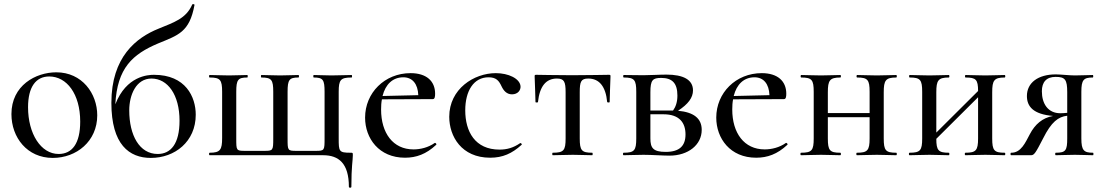

<svg xmlns="http://www.w3.org/2000/svg" viewBox="-20 -747 5311 924"><path d="M234 13C348 13 448 -67 448 -192C448 -297 375 -399 251 -399C152 -399 35 -336 35 -198C35 -85 111 13 234 13ZM262 -6C177 -6 115 -103 115 -231C115 -329 153 -379 217 -379C301 -379 366 -295 366 -162C366 -56 327 -6 262 -6Z M721 -387C693 -387 588 -382 535 -245C544 -420 618 -486 741 -538C838 -578 892 -592 916 -723C917 -727 907 -729 905 -725C875 -657 818 -640 743 -609C636 -566 516 -473 516 -252C516 -51 602 13 706 13C821 13 922 -65 922 -195C922 -280 874 -387 721 -387ZM739 -6C651 -6 602 -96 602 -216C602 -290 635 -369 709 -369C787 -369 844 -291 844 -166C844 -55 802 -6 739 -6Z M1535 0H989C985 0 985 -12 989 -12C1040 -12 1049 -26 1049 -83V-305C1049 -363 1040 -374 989 -374C985 -374 985 -386 989 -386C1015 -386 1048 -384 1082 -384C1113 -384 1146 -386 1170 -386C1173 -386 1173 -374 1170 -374C1125 -374 1117 -363 1117 -305V-81C1117 -23 1117 -21 1159 -21H1252C1294 -21 1295 -23 1295 -81V-305C1295 -363 1287 -374 1238 -374C1235 -374 1235 -386 1238 -386C1264 -386 1296 -384 1328 -384C1360 -384 1392 -386 1416 -386C1420 -386 1420 -374 1416 -374C1372 -374 1364 -363 1364 -305V-81C1364 -23 1364 -21 1406 -21H1499C1542 -21 1542 -23 1542 -83V-305C1542 -363 1535 -374 1490 -374C1487 -374 1487 -386 1490 -386C1514 -386 1545 -384 1575 -384C1610 -384 1644 -386 1672 -386C1675 -386 1675 -374 1672 -374C1619 -374 1610 -363 1610 -305V-81C1610 -18 1611 -12 1667 -12C1678 -12 1678 -12 1678 0C1678 26 1671 52 1671 152C1671 158 1659 158 1659 152C1659 39 1610 0 1535 0Z M2072 -59C2041 -37 2003 -28 1970 -28C1871 -28 1814 -107 1814 -220C1814 -238 1815 -254 1818 -269L2063 -270C2072 -270 2074 -281 2074 -296C2074 -357 2032 -395 1956 -395C1831 -395 1737 -300 1737 -181C1737 -81 1804 12 1929 12C1983 12 2031 -5 2079 -50C2083 -53 2076 -61 2072 -59ZM1921 -375C1965 -375 1991 -343 1993 -289L1821 -285C1835 -341 1870 -375 1921 -375Z M2339 12C2399 12 2444 -8 2490 -50C2494 -53 2487 -60 2483 -58C2451 -36 2420 -27 2384 -27C2266 -27 2219 -114 2219 -216C2219 -310 2260 -375 2331 -375C2368 -375 2381 -359 2394 -331C2404 -310 2419 -293 2444 -293C2472 -293 2487 -313 2485 -333C2481 -369 2427 -395 2366 -395C2261 -395 2142 -319 2142 -185C2142 -91 2201 12 2339 12Z M2640 0C2668 0 2702 -2 2737 -2C2770 -2 2804 0 2830 0C2833 0 2833 -12 2830 -12C2779 -12 2770 -23 2770 -81V-303C2770 -354 2776 -369 2811 -369C2864 -369 2895 -331 2902 -256C2903 -253 2914 -253 2914 -256C2914 -282 2917 -338 2918 -378C2918 -386 2918 -387 2910 -387C2884 -387 2824 -385 2733 -385C2643 -385 2586 -387 2561 -387C2553 -387 2553 -386 2553 -378C2554 -338 2557 -282 2557 -256C2557 -253 2569 -253 2569 -256C2577 -331 2607 -369 2660 -369C2695 -369 2702 -354 2702 -303V-81C2702 -23 2693 -12 2640 -12C2637 -12 2637 0 2640 0Z M3243 -214C3292 -246 3315 -277 3315 -312C3315 -363 3269 -388 3187 -388C3151 -388 3111 -385 3077 -385C3042 -385 3008 -386 2982 -386C2978 -386 2978 -374 2982 -374C3033 -374 3042 -363 3042 -305V-81C3042 -23 3033 -12 2981 -12C2977 -12 2977 0 2981 0C3008 0 3042 -2 3077 -2C3115 -2 3171 2 3202 2C3292 2 3357 -50 3357 -122C3357 -177 3319 -207 3243 -214ZM3162 -372C3214 -372 3240 -348 3240 -287C3240 -256 3232 -233 3219 -215H3208H3110V-303C3110 -362 3121 -372 3162 -372ZM3184 -16C3123 -16 3110 -35 3110 -81V-197H3173C3250 -197 3279 -156 3279 -100C3279 -45 3250 -16 3184 -16Z M3762 -59C3731 -37 3693 -28 3660 -28C3561 -28 3504 -107 3504 -220C3504 -238 3505 -254 3508 -269L3753 -270C3762 -270 3764 -281 3764 -296C3764 -357 3722 -395 3646 -395C3521 -395 3427 -300 3427 -181C3427 -81 3494 12 3619 12C3673 12 3721 -5 3769 -50C3773 -53 3766 -61 3762 -59ZM3611 -375C3655 -375 3681 -343 3683 -289L3511 -285C3525 -341 3560 -375 3611 -375Z M4293 -12C4242 -12 4233 -23 4233 -81V-303C4233 -360 4242 -374 4293 -374C4297 -374 4297 -386 4293 -386C4268 -386 4234 -384 4200 -384C4165 -384 4131 -386 4105 -386C4101 -386 4101 -374 4105 -374C4156 -374 4165 -363 4165 -305V-203H3964V-303C3964 -360 3973 -374 4024 -374C4028 -374 4028 -386 4024 -386C3999 -386 3965 -384 3931 -384C3896 -384 3862 -386 3836 -386C3832 -386 3832 -374 3836 -374C3887 -374 3896 -363 3896 -305V-81C3896 -23 3887 -12 3835 -12C3831 -12 3831 0 3835 0C3862 0 3896 -2 3931 -2C3965 -2 3998 0 4024 0C4028 0 4028 -12 4024 -12C3973 -12 3964 -23 3964 -81V-183H4165V-81C4165 -23 4155 -12 4104 -12C4100 -12 4100 0 4104 0C4130 0 4165 -2 4200 -2C4234 -2 4267 0 4293 0C4297 0 4297 -12 4293 -12Z M4815 -12C4764 -12 4755 -23 4755 -81V-303C4755 -360 4764 -374 4815 -374C4819 -374 4819 -386 4815 -386C4790 -386 4756 -384 4722 -384C4687 -384 4653 -386 4627 -386C4623 -386 4623 -374 4627 -374C4677 -374 4687 -364 4687 -309L4486 -109V-303C4486 -360 4495 -374 4546 -374C4550 -374 4550 -386 4546 -386C4521 -386 4487 -384 4453 -384C4418 -384 4384 -386 4358 -386C4354 -386 4354 -374 4358 -374C4409 -374 4418 -363 4418 -305V-81C4418 -23 4409 -12 4357 -12C4353 -12 4353 0 4357 0C4384 0 4418 -2 4453 -2C4487 -2 4520 0 4546 0C4550 0 4550 -12 4546 -12C4496 -12 4486 -23 4486 -79L4687 -279V-81C4687 -23 4677 -12 4626 -12C4622 -12 4622 0 4626 0C4652 0 4687 -2 4722 -2C4756 -2 4789 0 4815 0C4819 0 4819 -12 4815 -12Z M5240 -12C5196 -12 5184 -23 5184 -81V-305C5184 -363 5195 -374 5239 -374C5242 -374 5242 -386 5239 -386C5215 -386 5186 -384 5153 -384C5126 -384 5084 -389 5061 -389C4976 -389 4922 -349 4922 -285C4922 -234 4953 -197 5048 -189C4997 -180 4961 -149 4936 -101C4915 -62 4894 -11 4846 -12C4842 -12 4842 0 4846 0H4942C4957 0 4964 -11 5000 -81C5040 -161 5073 -185 5116 -190V-81C5116 -23 5109 -12 5061 -12C5057 -12 5057 0 5061 0C5087 0 5117 -2 5153 -2C5186 -2 5217 0 5240 0C5243 0 5243 -12 5240 -12ZM4994 -308C4994 -352 5016 -377 5060 -377C5106 -377 5116 -364 5116 -303V-204C5105 -203 5093 -202 5083 -202C5024 -202 4994 -247 4994 -308Z"/></svg>

Font: Cormorant Infant Book
Style: Regular
Weight: 500
Designer: Christian Thalmann (Catharsis Fonts)
Version: Version 1.000;PS 002.000;hotconv 1.0.88;makeotf.lib2.5.64775